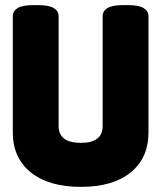

<svg xmlns="http://www.w3.org/2000/svg" viewBox="-20 -722 630 750"><path d="M296 8Q171 8 100.5 -48.5Q30 -105 30 -205V-659Q30 -679 49 -690.5Q68 -702 110 -702H129Q171 -702 190 -690.5Q209 -679 209 -659V-230Q209 -164 296 -164Q381 -164 381 -230V-659Q381 -679 400 -690.5Q419 -702 461 -702H480Q522 -702 541 -690.5Q560 -679 560 -659V-205Q560 -105 490.5 -48.5Q421 8 296 8Z"/></svg>

Font: Asap Condensed Black
Style: Regular
Weight: 900
Width: 3
Designer: Pablo Cosgaya
Foundry: Omnibus-Type
Version: Version 3.001; ttfautohint (v1.8.4.7-5d5b)